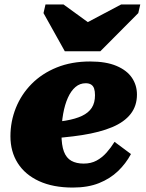

<svg xmlns="http://www.w3.org/2000/svg" viewBox="-20 -831 657 865"><path d="M272 -600H432L603 -772L612 -811H526L320 -702H416L266 -811H185L176 -772ZM308 14Q219 14 156 -15Q93 -44 60 -96Q27 -148 27 -217Q27 -284 51.5 -345Q76 -406 122.5 -453Q169 -500 235.5 -527Q302 -554 386 -554Q458 -554 505 -534Q552 -514 574.5 -480.5Q597 -447 597 -405Q597 -354 568.5 -317.5Q540 -281 485 -258Q430 -235 350.5 -222.5Q271 -210 168 -205L171 -278Q231 -280 275.5 -287.5Q320 -295 349.5 -309Q379 -323 393.5 -345.5Q408 -368 408 -402Q408 -420 404 -432Q400 -444 390.5 -450Q381 -456 366 -456Q340 -456 320 -439Q300 -422 286 -391Q272 -360 264.5 -318Q257 -276 257 -226Q257 -177 268 -148Q279 -119 301.5 -106.5Q324 -94 357 -94Q390 -94 415 -107.5Q440 -121 460 -143.5Q480 -166 496 -192L570 -137Q547 -94 511.5 -60Q476 -26 426 -6Q376 14 308 14Z"/></svg>

Font: Roboto Serif 20pt Black
Style: Italic
Weight: 900
Italic angle: -10°
Version: Version 1.008